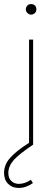

<svg xmlns="http://www.w3.org/2000/svg" viewBox="-56 -712 262 945"><path d="M116 -685C111 -690 104 -692 97 -692C90 -692 84 -690 79 -685C74 -680 71 -673 71 -666C71 -659 74 -653 79 -648C84 -643 90 -640 97 -640C104 -640 111 -643 116 -648C121 -653 123 -659 123 -666C123 -673 121 -680 116 -685ZM87 -517V-9C44 18 13 43 -6 65C-26 87 -36 112 -36 139C-36 162 -29 180 -16 193C-3 206 14 213 36 213C60 213 83 205 106 189L96 173C77 186 57 193 37 193C22 193 9 188 0 179C-10 170 -15 157 -15 139C-15 116 -5 94 14 73C33 53 64 29 107 0V-517Z"/></svg>

Font: Argentum Sans Thin
Style: Regular
Weight: 250
Designer: Julieta Ulanovsky
Foundry: Julieta Ulanovsky
Version: Version 5.001;February 15, 2019;FontCreator 11.5.0.2425 64-b